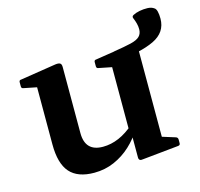

<svg xmlns="http://www.w3.org/2000/svg" viewBox="-97 -748 901 865"><g transform="rotate(-15 353.5 -315.5)"><path d="M575 -162V-38L556 -72L636 -47Q645 -44 645 -34V-17Q645 -8 635 -7L467 10Q457 12 452 8.5Q447 5 447 -4V-121L440 -133V-162ZM240 12Q163 12 126.5 -29.5Q90 -71 90 -160V-313H225V-177Q225 -91 308 -91Q384 -91 456 -155L468 -128Q446 -90 411.5 -58Q377 -26 333.5 -7Q290 12 240 12ZM440 -162V-313H575V-162ZM90 -313V-462L109 -423L29 -439Q20 -440 20 -450V-469Q20 -479 30 -479L196 -505Q211 -507 218 -503Q225 -499 225 -485V-313ZM440 -313V-462L459 -423L379 -439Q370 -440 370 -450V-469Q370 -479 380 -479L546 -505Q561 -507 568 -503Q575 -499 575 -485V-313ZM467 -493Q518 -501 547.5 -508Q577 -515 589.5 -527.5Q602 -540 602 -561Q602 -574 598.5 -587.5Q595 -601 589 -615Q585 -624 594 -629Q607 -636 625 -639.5Q643 -643 662 -642.5Q681 -642 693 -633Q700 -629 703.5 -615.5Q707 -602 707 -582Q707 -518 644.5 -488Q582 -458 467 -448Z"/></g></svg>

Font: Hahmlet SemiBold
Style: Regular
Weight: 600
Version: Version 1.002